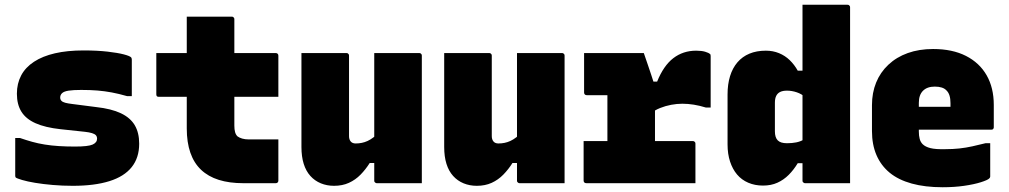

<svg xmlns="http://www.w3.org/2000/svg" viewBox="-20 -770 4240 807"><path d="M295 -154Q351 -154 369.5 -162.5Q388 -171 388 -187Q388 -196 383 -201.5Q378 -207 366.5 -210.5Q355 -214 337 -216L234 -227Q170 -234 129.5 -252Q89 -270 70 -300.5Q51 -331 51 -376Q51 -419 69 -453Q87 -487 123 -510.5Q159 -534 211 -546Q263 -558 331 -558Q389 -558 432 -553Q475 -548 500 -541.5Q525 -535 531 -529Q532 -528 532.5 -526.5Q533 -525 533.5 -523.5Q534 -522 534 -519Q534 -481 534 -442.5Q534 -404 534 -366H514Q479 -376 449.5 -381.5Q420 -387 390 -389.5Q360 -392 321 -392Q288 -392 268.5 -389Q249 -386 241 -378.5Q233 -371 233 -360Q233 -352 238 -346.5Q243 -341 254.5 -338Q266 -335 283 -333L384 -320Q448 -313 488 -294Q528 -275 546.5 -243.5Q565 -212 565 -166Q565 -107 533.5 -67.5Q502 -28 439.5 -8.5Q377 11 286 11Q243 11 202 7.5Q161 4 128 -1.5Q95 -7 73 -13.5Q51 -20 46 -24Q45 -26 44.5 -27.5Q44 -29 44 -31Q44 -71 44 -110.5Q44 -150 44 -190H64Q90 -181 115 -174Q140 -167 168 -162.5Q196 -158 227.5 -156Q259 -154 295 -154Z M637 -547H1139Q1144 -547 1147 -544Q1150 -541 1150 -536Q1150 -513 1150 -481Q1150 -449 1150 -417.5Q1150 -386 1150 -363H648Q645 -363 643 -363.5Q641 -364 639.5 -365.5Q638 -367 637.5 -369Q637 -371 637 -374Q637 -397 637 -428.5Q637 -460 637 -492Q637 -524 637 -547ZM1150 -184Q1150 -141 1150 -97.5Q1150 -54 1150 -11Q1150 -6 1147 -3Q1144 0 1139 0Q1136 0 1121.5 0Q1107 0 1085 0Q1063 0 1041.5 0Q1020 0 1003 0Q944 0 899.5 -14Q855 -28 825 -56.5Q795 -85 780 -128.5Q765 -172 765 -230Q765 -277 765 -324Q765 -371 765 -418Q765 -465 765 -512Q765 -559 765 -606Q765 -629 765 -653.5Q765 -678 765 -700Q812 -700 859.5 -700Q907 -700 954 -700Q958 -700 960 -698.5Q962 -697 963.5 -695Q965 -693 965 -689Q965 -633 965 -577Q965 -521 965 -465Q965 -409 965 -353.5Q965 -298 965 -242Q965 -226 968 -215Q971 -204 978 -197Q986 -191 998 -187.5Q1010 -184 1026 -184Q1043 -184 1060.5 -184Q1078 -184 1095.5 -184Q1113 -184 1130 -184Z M1436 -547Q1440 -547 1442 -545.5Q1444 -544 1445.5 -542Q1447 -540 1447 -536Q1447 -494 1447 -450.5Q1447 -407 1447 -364.5Q1447 -322 1447 -280Q1447 -238 1447 -198Q1447 -184 1454 -175.5Q1461 -167 1475 -167Q1488 -167 1500.5 -169.5Q1513 -172 1525 -177.5Q1537 -183 1549.5 -192.5Q1562 -202 1575 -215V-85H1534Q1517 -58 1495.5 -36Q1474 -14 1446.5 -1.5Q1419 11 1384 11Q1354 11 1328.5 0.5Q1303 -10 1284.5 -30.5Q1266 -51 1256.5 -81.5Q1247 -112 1247 -152Q1247 -188 1247 -227Q1247 -266 1247 -306Q1247 -346 1247 -387Q1247 -427 1247 -467.5Q1247 -508 1247 -547Q1294 -547 1341.5 -547Q1389 -547 1436 -547ZM1742 -547Q1746 -547 1748 -545.5Q1750 -544 1751.5 -542Q1753 -540 1753 -536Q1753 -463 1753 -390.5Q1753 -318 1753 -244.5Q1753 -171 1753 -98Q1753 -80 1753 -63Q1753 -46 1753 -30Q1753 -14 1753 0Q1726 0 1690.5 0Q1655 0 1621.5 0Q1588 0 1564 0Q1561 0 1558.5 -1.5Q1556 -3 1554.5 -5Q1553 -7 1553 -11Q1553 -100 1553 -189.5Q1553 -279 1553 -368.5Q1553 -458 1553 -547Q1579 -547 1613.5 -547Q1648 -547 1682.5 -547Q1717 -547 1742 -547Z M2036 -547Q2040 -547 2042 -545.5Q2044 -544 2045.5 -542Q2047 -540 2047 -536Q2047 -494 2047 -450.5Q2047 -407 2047 -364.5Q2047 -322 2047 -280Q2047 -238 2047 -198Q2047 -184 2054 -175.5Q2061 -167 2075 -167Q2088 -167 2100.5 -169.5Q2113 -172 2125 -177.5Q2137 -183 2149.5 -192.5Q2162 -202 2175 -215V-85H2134Q2117 -58 2095.5 -36Q2074 -14 2046.5 -1.5Q2019 11 1984 11Q1954 11 1928.5 0.5Q1903 -10 1884.5 -30.5Q1866 -51 1856.5 -81.5Q1847 -112 1847 -152Q1847 -188 1847 -227Q1847 -266 1847 -306Q1847 -346 1847 -387Q1847 -427 1847 -467.5Q1847 -508 1847 -547Q1894 -547 1941.5 -547Q1989 -547 2036 -547ZM2342 -547Q2346 -547 2348 -545.5Q2350 -544 2351.5 -542Q2353 -540 2353 -536Q2353 -463 2353 -390.5Q2353 -318 2353 -244.5Q2353 -171 2353 -98Q2353 -80 2353 -63Q2353 -46 2353 -30Q2353 -14 2353 0Q2326 0 2290.5 0Q2255 0 2221.5 0Q2188 0 2164 0Q2161 0 2158.5 -1.5Q2156 -3 2154.5 -5Q2153 -7 2153 -11Q2153 -100 2153 -189.5Q2153 -279 2153 -368.5Q2153 -458 2153 -547Q2179 -547 2213.5 -547Q2248 -547 2282.5 -547Q2317 -547 2342 -547Z M2533 -106V-194Q2533 -207 2533 -219Q2533 -231 2533 -244Q2533 -257 2533 -269Q2533 -286 2533 -303Q2533 -320 2533 -337Q2533 -354 2533 -370H2515Q2498 -370 2480 -370Q2462 -370 2446 -370Q2441 -370 2438 -373Q2435 -376 2435 -381Q2435 -422 2435 -463.5Q2435 -505 2435 -547Q2439 -547 2457 -547Q2475 -547 2500.5 -547Q2526 -547 2555.5 -547Q2585 -547 2612 -547Q2639 -547 2659 -547Q2679 -547 2686 -547Q2686 -547 2691 -532.5Q2696 -518 2703 -497.5Q2710 -477 2717 -456Q2724 -435 2728.5 -420.5Q2733 -406 2733 -406Q2733 -371 2733 -334.5Q2733 -298 2733 -260.5Q2733 -223 2733 -184Q2733 -145 2733 -106ZM2705 -427H2742Q2769 -494 2810 -525.5Q2851 -557 2906 -557Q2929 -557 2944 -552.5Q2959 -548 2964 -543Q2966 -542 2966.5 -539.5Q2967 -537 2967 -533Q2967 -479 2967 -425.5Q2967 -372 2967 -318H2947Q2921 -326 2896.5 -330Q2872 -334 2848 -334Q2825 -334 2801 -329.5Q2777 -325 2754.5 -316Q2732 -307 2715 -293ZM2433 -177H2892Q2896 -177 2898 -175.5Q2900 -174 2901.5 -172Q2903 -170 2903 -166Q2903 -143 2903 -113Q2903 -83 2903 -52.5Q2903 -22 2903 0H2445Q2439 0 2436 -3Q2433 -6 2433 -11Q2433 -33 2433 -63.5Q2433 -94 2433 -124.5Q2433 -155 2433 -177Z M3199 -557Q3229 -557 3254.5 -546.5Q3280 -536 3299.5 -517Q3319 -498 3333 -473H3366V-360Q3350 -375 3329 -382Q3308 -389 3288 -389Q3270 -389 3259 -383.5Q3248 -378 3242.5 -367Q3237 -356 3237 -338V-218Q3237 -205 3240 -195.5Q3243 -186 3249 -180Q3255 -174 3264.5 -171Q3274 -168 3288 -168Q3309 -168 3326.5 -171.5Q3344 -175 3357.5 -183Q3371 -191 3382 -202V-84H3333Q3316 -56 3295 -35Q3274 -14 3247.5 -2Q3221 10 3187 10Q3153 10 3125 -2Q3097 -14 3078 -36.5Q3059 -59 3048.5 -91Q3038 -123 3038 -163V-373Q3038 -416 3048.5 -450Q3059 -484 3079.5 -508Q3100 -532 3130 -544.5Q3160 -557 3199 -557ZM3542 -750Q3546 -750 3548 -748.5Q3550 -747 3551.5 -745Q3553 -743 3553 -739Q3553 -662 3553 -584.5Q3553 -507 3553 -429Q3553 -351 3553 -273.5Q3553 -196 3553 -118Q3553 -89 3553 -59.5Q3553 -30 3553 0Q3536 0 3511 0Q3486 0 3459 0Q3432 0 3407 0Q3382 0 3364 0Q3361 0 3358.5 -1.5Q3356 -3 3354.5 -5Q3353 -7 3353 -11Q3353 -91 3353 -170.5Q3353 -250 3353 -330Q3353 -410 3353 -490Q3353 -570 3353 -649Q3353 -677 3353 -702Q3353 -727 3353 -750Q3371 -750 3396 -750Q3421 -750 3448 -750Q3475 -750 3500 -750Q3525 -750 3542 -750Z M3902 -564Q3983 -564 4040 -535Q4097 -506 4127 -453.5Q4157 -401 4157 -329V-235Q4157 -232 4155.5 -229.5Q4154 -227 4152 -226Q4150 -225 4146 -225H3915Q3900 -225 3885.5 -225Q3871 -225 3857 -225H3798V-321H3975Q3975 -325 3975 -327.5Q3975 -330 3975 -336Q3975 -355 3971 -368Q3967 -381 3959 -389Q3951 -398 3938.5 -402Q3926 -406 3909 -406Q3877 -406 3859.5 -388.5Q3842 -371 3842 -338V-217Q3842 -200 3845.5 -186.5Q3849 -173 3858 -164Q3869 -153 3890.5 -147.5Q3912 -142 3953 -143Q3985 -143 4012.5 -146Q4040 -149 4067 -155Q4094 -161 4122 -168H4142Q4142 -132 4142 -98.5Q4142 -65 4142 -28Q4142 -26 4141 -24Q4140 -22 4138 -20Q4131 -13 4102.5 -4Q4074 5 4032.5 11Q3991 17 3942 17Q3868 17 3812 1.5Q3756 -14 3719.5 -44Q3683 -74 3664 -118Q3645 -162 3645 -219V-328Q3645 -380 3662.5 -423Q3680 -466 3714 -498Q3748 -530 3795.5 -547Q3843 -564 3902 -564Z"/></svg>

Font: Recursive Monospace Black
Style: Regular
Weight: 900
Version: Version 1.047